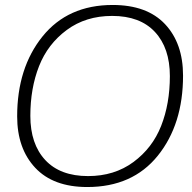

<svg xmlns="http://www.w3.org/2000/svg" viewBox="-20 -742 771 772"><path d="M331 10Q194 10 121.5 -67.5Q49 -145 49 -274Q49 -469 151 -595.5Q253 -722 433 -722Q571 -722 643.5 -645Q716 -568 716 -438Q716 -242 614.5 -116Q513 10 331 10ZM334 -34Q440 -34 516.5 -90.5Q593 -147 628 -236Q663 -325 663 -436Q663 -549 603 -613.5Q543 -678 431 -678Q325 -678 248.5 -621.5Q172 -565 137 -476Q102 -387 102 -276Q102 -163 162 -98.5Q222 -34 334 -34Z"/></svg>

Font: Creato Display Light
Style: Italic
Weight: 300
Italic angle: -10°
Version: Version 1.000